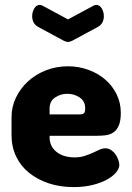

<svg xmlns="http://www.w3.org/2000/svg" viewBox="-20 -752 536 782"><path d="M257 -482Q300 -482 339 -468Q378 -454 407.5 -429Q437 -404 454.5 -369Q472 -334 472 -292Q472 -259 463.5 -240Q455 -221 441 -212Q427 -203 409.5 -201Q392 -199 375 -199H182V-193Q182 -156 210 -133.5Q238 -111 284 -111Q307 -111 325 -117Q343 -123 357.5 -129.5Q372 -136 384.5 -142Q397 -148 409 -148Q422 -148 433 -140.5Q444 -133 451 -122.5Q458 -112 462 -100.5Q466 -89 466 -80Q466 -66 453 -50Q440 -34 415.5 -20.5Q391 -7 356.5 1.5Q322 10 280 10Q224 10 178 -5.5Q132 -21 98 -48.5Q64 -76 45.5 -115Q27 -154 27 -202V-275Q27 -317 45 -354.5Q63 -392 94 -420.5Q125 -449 167 -465.5Q209 -482 257 -482ZM306 -286Q317 -286 322 -291Q327 -296 327 -310Q327 -340 304.5 -355Q282 -370 254 -370Q227 -370 204.5 -355Q182 -340 182 -310V-286ZM257 -673 361 -729Q367 -732 372 -732Q386 -732 394.5 -717.5Q403 -703 403 -686Q403 -673 397.5 -661.5Q392 -650 378 -642L274 -586Q264 -581 257 -581Q250 -581 240 -586L136 -642Q122 -650 116.5 -661.5Q111 -673 111 -686Q111 -703 119.5 -717.5Q128 -732 142 -732Q147 -732 153 -729Z"/></svg>

Font: AkaAcidDosis
Style: ExtraBold
Weight: 800
Designer: Edgar Tolentino, Pablo Impallari, Igino Marini, Aka-Acid
Foundry: Edgar Tolentino, Pablo Impallari, Igino Marini, Aka-Acid
Version: Version 1.007